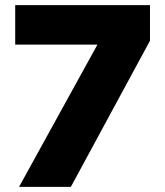

<svg xmlns="http://www.w3.org/2000/svg" viewBox="-20 -725 640 745"><path d="M54 0 389 -608V-552H39V-705H562V-567L255 0Z"/></svg>

Font: Mulish ExtraLight Black
Style: Regular
Weight: 900
Version: Version 3.603